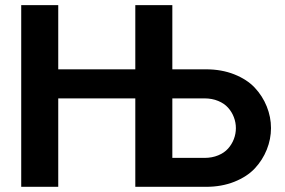

<svg xmlns="http://www.w3.org/2000/svg" viewBox="-20 -722 1101 742"><path d="M62 0V-702.1H205.1V-454.1H502.9V-702.1H646V-454.1H775.9Q836.4 -454.1 885.5 -434.6Q934.6 -415 964.6 -383.1Q994.6 -351.1 1011 -310.3Q1027.3 -269.5 1027.3 -227.1Q1027.3 -184.6 1011 -143.8Q994.6 -103 964.6 -71Q934.6 -39.1 885.5 -19.5Q836.4 0 775.9 0H502.9V-341.8H205.1V0ZM770 -341.8H646V-111.8H770Q799.3 -111.8 823 -121.6Q846.7 -131.3 861.3 -147.7Q876 -164.1 883.8 -184.6Q891.6 -205.1 891.6 -226.8Q891.6 -248.5 883.8 -269Q876 -289.6 861.3 -305.9Q846.7 -322.3 823 -332Q799.3 -341.8 770 -341.8Z"/></svg>

Font: LT Superior
Style: Bold
Weight: 400
Designer: Daniel Lyons
Foundry: LyonsType
Version: Version 1.000